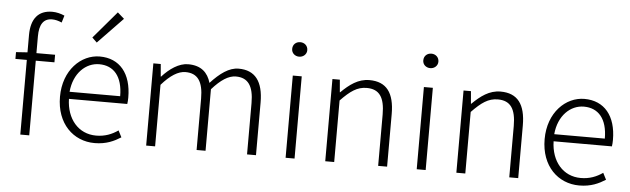

<svg xmlns="http://www.w3.org/2000/svg" viewBox="-51 -1034 4070 1240"><g transform="rotate(5 1983.5 -414.0)"><path d="M326 -790C301 -801 273 -808 246 -808C156 -808 109 -751 109 -645V-533L35 -528V-484H109V0H167V-484H288V-533H167V-642C167 -717 192 -759 249 -759C269 -759 290 -754 312 -744Z M591 13C668 13 718 -12 761 -39L739 -82C699 -54 654 -36 597 -36C482 -36 405 -127 402 -257H780C782 -270 783 -284 783 -299C783 -455 706 -547 577 -547C456 -547 343 -439 343 -266C343 -91 454 13 591 13ZM402 -303C413 -425 491 -497 578 -497C671 -497 730 -432 730 -303ZM549 -635 711 -803 668 -841 518 -665Z M925 0H983V-399C1039 -463 1090 -495 1137 -495C1216 -495 1252 -444 1252 -333V0H1310V-399C1367 -463 1416 -495 1464 -495C1542 -495 1579 -444 1579 -333V0H1637V-341C1637 -478 1584 -547 1477 -547C1415 -547 1357 -504 1297 -439C1278 -504 1235 -547 1150 -547C1090 -547 1030 -505 982 -452H980L973 -533H925Z M1829 0H1887V-533H1829ZM1859 -658C1885 -658 1908 -677 1908 -704C1908 -734 1885 -752 1859 -752C1832 -752 1810 -734 1810 -704C1810 -677 1832 -658 1859 -658Z M2086 0H2144V-399C2206 -463 2250 -495 2312 -495C2394 -495 2429 -444 2429 -333V0H2487V-341C2487 -478 2436 -547 2325 -547C2252 -547 2197 -505 2143 -452H2141L2134 -533H2086Z M2679 0H2737V-533H2679ZM2709 -658C2735 -658 2758 -677 2758 -704C2758 -734 2735 -752 2709 -752C2682 -752 2660 -734 2660 -704C2660 -677 2682 -658 2709 -658Z M2936 0H2994V-399C3056 -463 3100 -495 3162 -495C3244 -495 3279 -444 3279 -333V0H3337V-341C3337 -478 3286 -547 3175 -547C3102 -547 3047 -505 2993 -452H2991L2984 -533H2936Z M3733 13C3810 13 3860 -12 3903 -39L3881 -82C3841 -54 3796 -36 3739 -36C3624 -36 3547 -127 3544 -257H3922C3924 -270 3925 -284 3925 -299C3925 -455 3848 -547 3719 -547C3598 -547 3485 -439 3485 -266C3485 -91 3596 13 3733 13ZM3544 -303C3555 -425 3633 -497 3720 -497C3813 -497 3872 -432 3872 -303Z"/></g></svg>

Font: Source Han Sans SC Light
Style: Regular
Weight: 300
Designer: Ryoko NISHIZUKA (kana & ideographs); Paul D. Hunt (Latin, Greek & Cyrillic); Wenlong ZHANG (bopomofo); Sandoll Communica
Foundry: Adobe Systems Incorporated
Version: Version 1.004;PS 1.004;hotconv 1.0.82;makeotf.lib2.5.63406